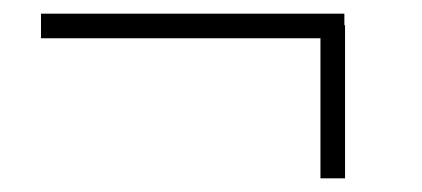

<svg xmlns="http://www.w3.org/2000/svg" viewBox="-20 -346 618 281"><path d="M485 -85H449V-290H40V-326H484V-309H485Z"/></svg>

Font: Inknut Antiqua Light
Style: Regular
Weight: 300
Designer: Claus Eggers Sørensen
Foundry: Claus Eggers Sørensen
Version: Version 1.003; ttfautohint (v1.8.2) -l 8 -r 50 -G 200 -x 14 